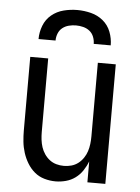

<svg xmlns="http://www.w3.org/2000/svg" viewBox="-53 -782 607 832"><g transform="rotate(5 250.0 -366.0)"><path d="M220 8Q195 8 171 1Q147 -6 128.5 -21.5Q110 -37 97 -58.5Q84 -80 76.5 -103.5Q69 -127 66.5 -151.5Q64 -176 64 -200V-520H142V-200Q142 -183 144 -166.5Q146 -150 151 -134.5Q156 -119 165.5 -105Q175 -91 188 -81Q201 -71 217 -66.5Q233 -62 250 -62Q267 -62 283 -66.5Q299 -71 312 -81Q325 -91 334.5 -105Q344 -119 349 -134.5Q354 -150 356 -166.5Q358 -183 358 -200V-520H436V0H358V-91Q350 -70 337 -50.5Q324 -31 305.5 -17.5Q287 -4 264.5 2Q242 8 220 8ZM93 -600Q93 -630 104 -658.5Q115 -687 138 -706Q161 -725 190.5 -732.5Q220 -740 250 -740Q280 -740 309.5 -732.5Q339 -725 362 -706Q385 -687 396 -658.5Q407 -630 407 -600H333Q333 -616 327 -631Q321 -646 309 -655.5Q297 -665 281.5 -669Q266 -673 250 -673Q234 -673 218.5 -669Q203 -665 191 -655.5Q179 -646 173 -631Q167 -616 167 -600Z"/></g></svg>

Font: Iosevka MaddieWtf
Style: Regular
Weight: 400
Monospace: yes
Designer: Belleve Invis
Foundry: Belleve Invis
Version: Version 31.3.0; ttfautohint (v1.8.3)